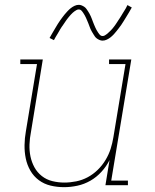

<svg xmlns="http://www.w3.org/2000/svg" viewBox="-20 -766 640 794"><path d="M245 8Q216 8 189 1.5Q162 -5 140.5 -21Q119 -37 105.5 -60.5Q92 -84 86.5 -111Q81 -138 81.5 -166.5Q82 -195 87 -223L133 -501H64V-520H157L108 -220Q103 -195 102 -169Q101 -143 106 -119Q111 -95 122.5 -74Q134 -53 153 -38Q172 -23 196.5 -17Q221 -11 246 -11Q270 -11 295 -16Q320 -21 342.5 -33Q365 -45 384 -63.5Q403 -82 416.5 -104.5Q430 -127 437.5 -150.5Q445 -174 449 -199L499 -501H431V-520H523L440 -19H509V0H416L433 -104Q420 -78 399.5 -55.5Q379 -33 353.5 -18.5Q328 -4 300 2Q272 8 245 8ZM404 -598Q398 -598 392 -600.5Q386 -603 381 -606.5Q376 -610 372.5 -615Q369 -620 366 -625Q363 -630 360 -635Q357 -640 354.5 -645.5Q352 -651 350 -657Q348 -663 345.5 -669Q343 -675 340.5 -681Q338 -687 335.5 -692.5Q333 -698 330.5 -702.5Q328 -707 324 -713Q320 -719 316 -723Q312 -727 306 -727Q301 -727 296.5 -724.5Q292 -722 288.5 -719.5Q285 -717 281 -713.5Q277 -710 272.5 -705Q268 -700 266 -697.5Q264 -695 261.5 -692Q259 -689 256.5 -685.5Q254 -682 251.5 -678.5Q249 -675 246.5 -671Q244 -667 241 -663Q238 -659 235 -654.5Q232 -650 229 -645Q226 -640 223 -634.5Q220 -629 216.5 -623.5Q213 -618 209.5 -612Q206 -606 203 -600L185 -609Q191 -620 197 -630Q203 -640 208.5 -649.5Q214 -659 219 -667Q224 -675 229 -682Q234 -689 238.5 -695Q243 -701 247.5 -706.5Q252 -712 259 -719.5Q266 -727 273 -732.5Q280 -738 288.5 -742Q297 -746 306 -746Q312 -746 318 -743.5Q324 -741 329 -737.5Q334 -734 337.5 -729Q341 -724 344 -719.5Q347 -715 350 -709.5Q353 -704 355.5 -698.5Q358 -693 360 -687.5Q362 -682 364.5 -675.5Q367 -669 369.5 -663Q372 -657 374.5 -651.5Q377 -646 379.5 -641.5Q382 -637 386 -631Q390 -625 394 -621Q398 -617 404 -617Q409 -617 413.5 -619.5Q418 -622 421.5 -625Q425 -628 429 -631.5Q433 -635 437.5 -639.5Q442 -644 444 -646.5Q446 -649 448.5 -652Q451 -655 453.5 -658.5Q456 -662 458.5 -665.5Q461 -669 463.5 -673Q466 -677 469 -681.5Q472 -686 475 -690.5Q478 -695 481 -700Q484 -705 487 -710Q490 -715 493.5 -720.5Q497 -726 500.5 -732Q504 -738 507 -745L525 -735Q519 -724 513 -714Q507 -704 501.5 -695Q496 -686 491 -678Q486 -670 481 -662.5Q476 -655 471 -649Q466 -643 462 -637.5Q458 -632 451 -624.5Q444 -617 437 -611.5Q430 -606 421.5 -602Q413 -598 404 -598Z"/></svg>

Font: Iosevka Etoile Thin Oblique
Style: Regular
Weight: 100
Italic angle: -9°
Designer: Belleve Invis
Foundry: Belleve Invis
Version: Version 15.5.2; ttfautohint (v1.8.4)